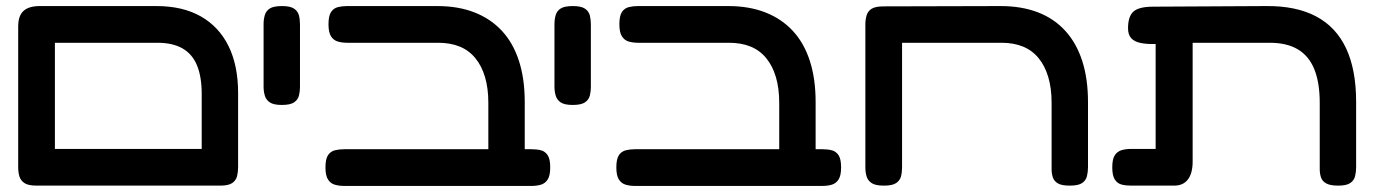

<svg xmlns="http://www.w3.org/2000/svg" viewBox="-20 -603 4531 633"><path d="M101 9Q73 9 60.5 0.5Q48 -8 44 -21.5Q40 -35 40 -51V-516Q40 -551 57.5 -567Q75 -583 111 -583H496Q582 -583 642 -549Q702 -515 733.5 -451Q765 -387 765 -296V-52Q765 -36 761.5 -22Q758 -8 745.5 0.5Q733 9 706 9Q679 9 666 1.5Q653 -6 649 -18.5Q645 -31 645 -45V-293Q645 -350 629.5 -387.5Q614 -425 581.5 -443.5Q549 -462 499 -462H161V-52Q161 -35 157.5 -21.5Q154 -8 141.5 0.5Q129 9 101 9ZM96 9 97 -112H708L710 9Z M909 -257Q882 -257 869.5 -265.5Q857 -274 853 -288Q849 -302 849 -317V-524Q849 -539 853 -553Q857 -567 869.5 -575Q882 -583 910 -583Q937 -583 949.5 -574.5Q962 -566 965.5 -552.5Q969 -539 969 -523V-316Q969 -301 965.5 -287.5Q962 -274 949.5 -265.5Q937 -257 909 -257Z M1650 10Q1631 10 1617.5 3.5Q1604 -3 1597 -15.5Q1590 -28 1590 -45V-264Q1590 -312 1579 -349Q1568 -386 1547 -411.5Q1526 -437 1495.5 -449.5Q1465 -462 1424 -462H1125Q1108 -462 1094 -466Q1080 -470 1071.5 -483Q1063 -496 1063 -523Q1063 -551 1071.5 -563.5Q1080 -576 1094 -579.5Q1108 -583 1124 -583H1422Q1491 -583 1544.5 -562Q1598 -541 1635 -501Q1672 -461 1691 -402Q1710 -343 1710 -267V-52Q1710 -32 1703 -18.5Q1696 -5 1682.5 2.5Q1669 10 1650 10ZM1115 10Q1098 10 1084 6Q1070 2 1061.5 -11Q1053 -24 1053 -51Q1053 -79 1061.5 -91.5Q1070 -104 1084 -107.5Q1098 -111 1114 -111H1733Q1750 -111 1763.5 -107.5Q1777 -104 1785.5 -91.5Q1794 -79 1794 -51Q1794 -24 1785.5 -11Q1777 2 1763 6Q1749 10 1732 10Z M1868 -257Q1841 -257 1828.5 -265.5Q1816 -274 1812 -288Q1808 -302 1808 -317V-524Q1808 -539 1812 -553Q1816 -567 1828.5 -575Q1841 -583 1869 -583Q1896 -583 1908.5 -574.5Q1921 -566 1924.5 -552.5Q1928 -539 1928 -523V-316Q1928 -301 1924.5 -287.5Q1921 -274 1908.5 -265.5Q1896 -257 1868 -257Z M2609 10Q2590 10 2576.5 3.5Q2563 -3 2556 -15.5Q2549 -28 2549 -45V-264Q2549 -312 2538 -349Q2527 -386 2506 -411.5Q2485 -437 2454.5 -449.5Q2424 -462 2383 -462H2084Q2067 -462 2053 -466Q2039 -470 2030.5 -483Q2022 -496 2022 -523Q2022 -551 2030.5 -563.5Q2039 -576 2053 -579.5Q2067 -583 2083 -583H2381Q2450 -583 2503.5 -562Q2557 -541 2594 -501Q2631 -461 2650 -402Q2669 -343 2669 -267V-52Q2669 -32 2662 -18.5Q2655 -5 2641.5 2.5Q2628 10 2609 10ZM2074 10Q2057 10 2043 6Q2029 2 2020.5 -11Q2012 -24 2012 -51Q2012 -79 2020.5 -91.5Q2029 -104 2043 -107.5Q2057 -111 2073 -111H2692Q2709 -111 2722.5 -107.5Q2736 -104 2744.5 -91.5Q2753 -79 2753 -51Q2753 -24 2744.5 -11Q2736 2 2722 6Q2708 10 2691 10Z M2894 9Q2866 9 2853.5 0.5Q2841 -8 2837 -21.5Q2833 -35 2833 -51V-523Q2833 -538 2837 -552Q2841 -566 2853.5 -574Q2866 -582 2894 -582L3279 -583Q3348 -583 3401.5 -562.5Q3455 -542 3492 -501.5Q3529 -461 3548 -402Q3567 -343 3567 -266V-52Q3567 -36 3563.5 -22Q3560 -8 3547.5 0.5Q3535 9 3507 9Q3480 9 3467.5 1.5Q3455 -6 3451 -18.5Q3447 -31 3447 -45V-264Q3447 -312 3436 -349Q3425 -386 3404 -411.5Q3383 -437 3352.5 -449.5Q3322 -462 3282 -462H2954V-52Q2954 -35 2950.5 -21.5Q2947 -8 2934.5 0.5Q2922 9 2894 9Z M3709 9Q3692 9 3678 5.5Q3664 2 3655.5 -11Q3647 -24 3647 -51Q3647 -79 3655.5 -91.5Q3664 -104 3678 -108Q3692 -112 3708 -112H3790V-501L3856 -462Q3821 -459 3792 -458Q3763 -457 3742 -461Q3721 -465 3710 -476.5Q3699 -488 3699 -510Q3699 -549 3717 -565Q3735 -581 3782 -581L4154 -583Q4253 -584 4319 -549Q4385 -514 4418 -443.5Q4451 -373 4451 -267V-52Q4451 -36 4447.5 -22Q4444 -8 4431.5 0.5Q4419 9 4392 9Q4365 9 4352 1.5Q4339 -6 4335 -18.5Q4331 -31 4331 -45V-264Q4331 -331 4313 -375Q4295 -419 4258.5 -440.5Q4222 -462 4166 -462H3912V-70Q3912 -32 3896.5 -11.5Q3881 9 3851 9Z"/></svg>

Font: Fredoka Expanded Medium
Style: Regular
Weight: 500
Width: 7
Designer: Ben Nathan
Foundry: Milena B. Brandão, Ben Nathan
Version: Version 2.001